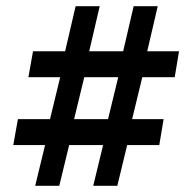

<svg xmlns="http://www.w3.org/2000/svg" viewBox="-20 -603 623 622"><path d="M94 -1 126 -133H23L38 -217H142L175 -353H72L87 -437H191L225 -583H303L269 -437H379L413 -583H491L457 -437H560L546 -353H441L408 -217H510L496 -133H392L360 -1H282L314 -133H204L172 -1ZM220 -217H330L363 -353H253Z"/></svg>

Font: Rokkitt SemiBold SemiBold
Style: Regular
Weight: 600
Version: Version 3.103